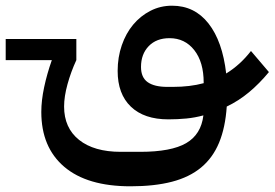

<svg xmlns="http://www.w3.org/2000/svg" viewBox="-87 -418 964 674"><path d="M-67 -281H181V-207Q162 -166 150 -122.5Q138 -79 138 -44Q138 31 190.5 73Q243 115 337 115H405Q514 115 566.5 84.5Q619 54 627 -13Q598 -5 567.5 -2Q537 1 504 1Q419 1 372.5 -43.5Q326 -88 326 -169Q326 -217 340.5 -259Q355 -301 380.5 -331.5Q406 -362 441 -380Q476 -398 517 -398Q596 -398 645 -335.5Q694 -273 707 -160Q756 -190 794 -239L857 -165Q824 -125 787.5 -94.5Q751 -64 709 -44Q704 30 682 83Q660 136 619 170Q578 204 516.5 220Q455 236 371 236Q219 236 138.5 167.5Q58 99 58 -25Q58 -65 68 -112Q78 -159 95 -207H-67ZM520 -113Q580 -113 628 -126V-128Q628 -200 595 -242Q562 -284 508 -284Q462 -284 435 -256Q408 -228 408 -183Q408 -146 431.5 -129.5Q455 -113 500 -113Z"/></svg>

Font: IBM Plex Arabic Medium
Style: Regular
Weight: 500
Designer: Mike Abbink, Paul van der Laan, Pieter van Rosmalen, Wael Morcos, Khajak Apelian
Foundry: Bold Monday
Version: Version 1.0